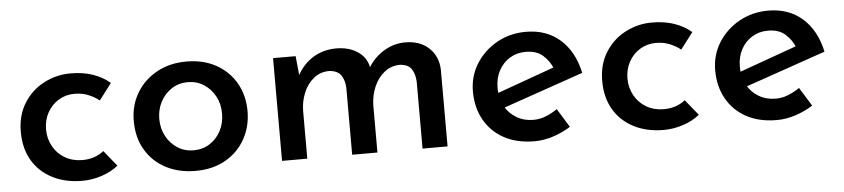

<svg xmlns="http://www.w3.org/2000/svg" viewBox="-35 -603 3428 780"><g transform="rotate(-5 1679.5 -213.0)"><path d="M422 -39Q394 -16 354.5 -3Q315 10 275 10Q206 10 153.5 -17Q101 -44 72 -93Q43 -142 43 -210Q43 -277 74 -326.5Q105 -376 156 -402.5Q207 -429 264 -429Q316 -429 356 -415Q396 -401 425 -376L374 -309Q357 -323 331.5 -334Q306 -345 273 -345Q238 -345 209 -327.5Q180 -310 163 -279.5Q146 -249 146 -210Q146 -173 163.5 -141.5Q181 -110 212 -92Q243 -74 283 -74Q309 -74 331 -81.5Q353 -89 370 -103Z M504 -214Q504 -277 534 -327.5Q564 -378 617 -407Q670 -436 738 -436Q807 -436 859 -407Q911 -378 939.5 -327.5Q968 -277 968 -214Q968 -151 939.5 -100Q911 -49 859 -19.5Q807 10 737 10Q670 10 617.5 -17Q565 -44 534.5 -94.5Q504 -145 504 -214ZM608 -213Q608 -174 625 -142.5Q642 -111 671 -92.5Q700 -74 736 -74Q773 -74 802 -92.5Q831 -111 847.5 -142.5Q864 -174 864 -213Q864 -252 847.5 -283Q831 -314 802 -333Q773 -352 736 -352Q699 -352 670 -333Q641 -314 624.5 -282.5Q608 -251 608 -213Z M1182 -419 1191 -329 1187 -336Q1211 -383 1253 -409.5Q1295 -436 1350 -436Q1384 -436 1411.5 -425Q1439 -414 1457 -394Q1475 -374 1480 -344L1475 -341Q1500 -385 1541.5 -410.5Q1583 -436 1630 -436Q1691 -436 1727.5 -401Q1764 -366 1765 -311V0H1663V-272Q1662 -303 1648.5 -324Q1635 -345 1601 -347Q1565 -347 1537.5 -325Q1510 -303 1495 -268Q1480 -233 1479 -193V0H1376V-272Q1375 -303 1361 -324Q1347 -345 1312 -347Q1276 -347 1249 -325Q1222 -303 1207.5 -267.5Q1193 -232 1193 -193V0H1090V-419Z M2120 10Q2047 10 1995 -18.5Q1943 -47 1915 -97.5Q1887 -148 1887 -213Q1887 -275 1918.5 -325.5Q1950 -376 2003.5 -406Q2057 -436 2122 -436Q2206 -436 2261.5 -387Q2317 -338 2336 -250L1995 -132L1971 -192L2244 -290L2223 -277Q2211 -308 2185 -331.5Q2159 -355 2114 -355Q2078 -355 2049.5 -337.5Q2021 -320 2004.5 -289.5Q1988 -259 1988 -218Q1988 -176 2005.5 -144.5Q2023 -113 2053.5 -95Q2084 -77 2122 -77Q2149 -77 2173.5 -87Q2198 -97 2220 -112L2267 -36Q2234 -15 2195.5 -2.5Q2157 10 2120 10Z M2793 -39Q2765 -16 2725.5 -3Q2686 10 2646 10Q2577 10 2524.5 -17Q2472 -44 2443 -93Q2414 -142 2414 -210Q2414 -277 2445 -326.5Q2476 -376 2527 -402.5Q2578 -429 2635 -429Q2687 -429 2727 -415Q2767 -401 2796 -376L2745 -309Q2728 -323 2702.5 -334Q2677 -345 2644 -345Q2609 -345 2580 -327.5Q2551 -310 2534 -279.5Q2517 -249 2517 -210Q2517 -173 2534.5 -141.5Q2552 -110 2583 -92Q2614 -74 2654 -74Q2680 -74 2702 -81.5Q2724 -89 2741 -103Z M3108 10Q3035 10 2983 -18.5Q2931 -47 2903 -97.5Q2875 -148 2875 -213Q2875 -275 2906.5 -325.5Q2938 -376 2991.5 -406Q3045 -436 3110 -436Q3194 -436 3249.5 -387Q3305 -338 3324 -250L2983 -132L2959 -192L3232 -290L3211 -277Q3199 -308 3173 -331.5Q3147 -355 3102 -355Q3066 -355 3037.5 -337.5Q3009 -320 2992.5 -289.5Q2976 -259 2976 -218Q2976 -176 2993.5 -144.5Q3011 -113 3041.5 -95Q3072 -77 3110 -77Q3137 -77 3161.5 -87Q3186 -97 3208 -112L3255 -36Q3222 -15 3183.5 -2.5Q3145 10 3108 10Z"/></g></svg>

Font: Josefin Sans Medium
Style: Regular
Weight: 500
Designer: Santiago Orozco
Foundry: Typemade
Version: Version 2.001